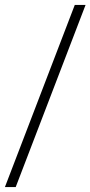

<svg xmlns="http://www.w3.org/2000/svg" viewBox="-20 -741 369 783"><path d="M285 -721H329L44 22H0Z"/></svg>

Font: Fahkwang ExtraLight
Style: Regular
Weight: 275
Designer: Suppakit Chalermlarp | Katatrad Co.,Ltd.
Foundry: Cadson Demak Co.,Ltd.
Version: Version 1.000; ttfautohint (v1.6)